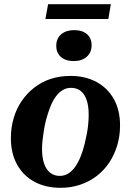

<svg xmlns="http://www.w3.org/2000/svg" viewBox="-20 -887 620 918"><path d="M385 -200Q391 -225 395.5 -249Q400 -273 402 -296Q404 -319 404 -339Q404 -381 394 -409.5Q384 -438 365.5 -452.5Q347 -467 319 -467Q297 -467 278.5 -455.5Q260 -444 245.5 -423.5Q231 -403 220 -375Q209 -347 200 -313Q194 -289 190 -264.5Q186 -240 183.5 -217.5Q181 -195 181 -174Q181 -133 191 -104.5Q201 -76 220 -61Q239 -46 266 -46Q288 -46 306.5 -57.5Q325 -69 339.5 -89.5Q354 -110 365.5 -138.5Q377 -167 385 -200ZM32 -226Q32 -276 45 -321Q58 -366 83 -403Q108 -440 143 -467.5Q178 -495 221.5 -509.5Q265 -524 317 -524Q388 -524 441.5 -495Q495 -466 524.5 -413Q554 -360 554 -287Q554 -237 540.5 -192Q527 -147 502.5 -110Q478 -73 443 -46Q408 -19 364 -4Q320 11 269 11Q198 11 144.5 -18Q91 -47 61.5 -100.5Q32 -154 32 -226ZM332 -595Q371 -595 394.5 -615.5Q418 -636 418 -671Q418 -705 395.5 -724Q373 -743 335 -743Q296 -743 272.5 -723Q249 -703 249 -668Q249 -634 271.5 -614.5Q294 -595 332 -595ZM210 -867H510L498 -796H197Z"/></svg>

Font: Roboto Serif 72pt SemiCondensed SemiBold
Style: Italic
Weight: 600
Width: 4
Italic angle: -10°
Designer: Greg Gazdowicz
Foundry: Commercial Type
Version: Version 1.008